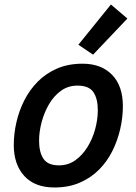

<svg xmlns="http://www.w3.org/2000/svg" viewBox="-20 -817 600 850"><path d="M221 13Q134 13 87.5 -38Q41 -89 41 -175Q41 -224 52.5 -275Q64 -326 87.5 -372.5Q111 -419 147 -455.5Q183 -492 232.5 -513.5Q282 -535 346 -535Q428 -535 476 -486Q524 -437 524 -347Q524 -298 512.5 -247Q501 -196 478 -149.5Q455 -103 419 -66.5Q383 -30 333.5 -8.5Q284 13 221 13ZM241 -85Q282 -85 313.5 -107.5Q345 -130 367.5 -166.5Q390 -203 401.5 -246Q413 -289 413 -329Q413 -380 393.5 -409Q374 -438 323 -438Q282 -438 250.5 -415.5Q219 -393 197.5 -356.5Q176 -320 164.5 -277Q153 -234 153 -194Q153 -143 172.5 -114Q192 -85 241 -85ZM392 -575 327 -619 471 -797 544 -735Z"/></svg>

Font: Ubuntu Sans Mono Medium
Style: Italic
Weight: 500
Italic angle: -13.5°
Monospace: yes
Designer: Dalton Maag Ltd
Foundry: Dalton Maag Ltd
Version: Version 1.006